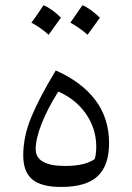

<svg xmlns="http://www.w3.org/2000/svg" viewBox="-20 -721 511 746"><path d="M217.3 5.4Q140.6 5.4 105.5 -23.9Q70.3 -53.2 70.3 -117.2Q70.3 -190.4 101.8 -266.6Q133.3 -342.8 196.8 -447.3Q297.9 -402.3 350.8 -331.8Q403.8 -261.2 403.8 -165Q403.8 -78.1 359.4 -36.4Q314.9 5.4 217.3 5.4ZM206.5 -365.2Q164.1 -297.9 141.4 -239.7Q118.7 -181.6 118.7 -141.6Q118.7 -76.2 232.9 -76.2Q310.1 -76.2 348.1 -103Q354 -125 354 -150.9Q354 -220.2 314.7 -277.6Q275.4 -335 206.5 -365.2ZM102.1 -632.8Q127 -666.5 148.9 -700.7Q180.7 -688 216.8 -652.3Q183.6 -606 168.9 -585.9Q138.2 -613.8 102.1 -632.8ZM368.2 -652.3 320.3 -585.9Q287.6 -614.7 253.4 -632.8Q272 -659.2 300.3 -700.7Q327.6 -690.4 368.2 -652.3Z"/></svg>

Font: Pinar-DS1-FD Regular
Style: Regular
Weight: 400
Designer: Amin Abedi
Version: Version 3.000